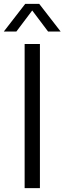

<svg xmlns="http://www.w3.org/2000/svg" viewBox="-48 -966 332 986"><path d="M78.5 0V-740H157V0ZM-28.5 -804 81.5 -946H153.5L263.5 -804H199L110.5 -921.5H124.5L36 -804Z"/></svg>

Font: Encode Sans SC SemiCondensed
Style: Regular
Weight: 400
Width: 4
Designer: Multiple Designers
Foundry: Impallari Type
Version: Version 3.002